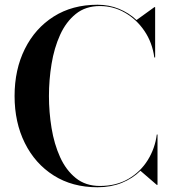

<svg xmlns="http://www.w3.org/2000/svg" viewBox="-20 -780 726 810"><path d="M644.5 -212.5V0H641.5L572.5 -59.5Q539.5 -27 493.8 -8.5Q448 10 391.5 10Q285 10 206.5 -39.8Q128 -89.5 84.8 -176.5Q41.5 -263.5 41.5 -375Q41.5 -486.5 84.8 -573.5Q128 -660.5 206.5 -710.2Q285 -760 391.5 -760Q440 -760 482 -742.8Q524 -725.5 556 -695.5L631.5 -750H634.5V-537.5H631Q622.5 -600.5 589.5 -649.2Q556.5 -698 507.5 -726.2Q458.5 -754.5 401.5 -754.5Q341 -754.5 299.8 -721.2Q258.5 -688 233.5 -632.8Q208.5 -577.5 197.5 -510.2Q186.5 -443 186.5 -375Q186.5 -307 197.5 -239.8Q208.5 -172.5 233.5 -117.2Q258.5 -62 299.8 -28.8Q341 4.5 401.5 4.5Q470.5 4.5 521.8 -25.5Q573 -55.5 603.5 -104.8Q634 -154 641.5 -212.5Z"/></svg>

Font: Bodoni* 72pt Medium
Style: Regular
Weight: 500
Version: Version 2.3